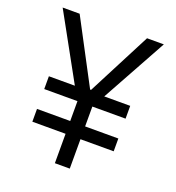

<svg xmlns="http://www.w3.org/2000/svg" viewBox="-133 -839 866 945"><g transform="rotate(20 300.0 -366.5)"><path d="M338 0H260V-154H86V-221H260V-325H86V-392H222L34 -733H123L299 -400H304L476 -733H564L376 -392H512V-325H338V-221H512V-154H338Z"/></g></svg>

Font: PlemolJP35 Console
Style: Regular
Weight: 400
Version: v2.0.3; ttfautohint (v1.8.4.7-5d5b-dirty) -l 6 -r 45 -G 200 